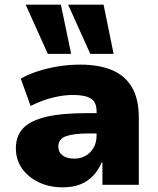

<svg xmlns="http://www.w3.org/2000/svg" viewBox="-20 -792 677 823"><path d="M249 11Q191 11 145.5 -11Q100 -33 74 -70.5Q48 -108 48 -156Q48 -209 79 -242Q110 -275 177 -291Q244 -307 352 -307H416V-220H361Q328 -220 303.5 -217Q279 -214 262.5 -208Q246 -202 238 -191Q230 -180 230 -164Q230 -140 248 -126Q266 -112 299 -112Q325 -112 346.5 -124Q368 -136 381 -158.5Q394 -181 394 -210V-314Q394 -355 369 -370Q344 -385 292 -385Q254 -385 208 -374Q162 -363 111 -338L69 -455Q105 -475 146.5 -488Q188 -501 233 -508Q278 -515 324 -515Q404 -515 460 -491.5Q516 -468 545.5 -418Q575 -368 575 -287V0H419V-96H416Q402 -63 379.5 -39Q357 -15 325 -2Q293 11 249 11ZM367 -561 272 -772H424L467 -561ZM185 -561 90 -772H241L285 -561Z"/></svg>

Font: Nunito Sans 8pt Black
Style: Regular
Weight: 900
Version: Version 3.101;gftools[0.9.27]